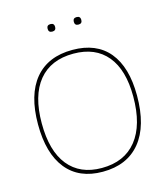

<svg xmlns="http://www.w3.org/2000/svg" viewBox="-118 -892 863 989"><g transform="rotate(-15 313.5 -397.5)"><path d="M317.9 -642.1Q445.3 -642.1 512.2 -561.5Q579.1 -480.5 579.1 -329.1Q579.1 -167 508.8 -81.1Q438.5 4.9 308.1 4.9Q182.1 4.9 115.2 -78.1Q47.9 -161.6 47.9 -316.9Q47.9 -474.6 117.7 -558.6Q187.5 -642.1 317.9 -642.1ZM317.9 -622.1Q196.8 -622.1 132.3 -543.5Q67.9 -464.8 67.9 -316.9Q67.9 -169.9 129.9 -92.8Q192.4 -15.1 308.1 -15.1Q429.2 -15.1 494.1 -96.2Q559.1 -177.2 559.1 -329.1Q559.1 -471.2 497.1 -546.4Q434.6 -622.1 317.9 -622.1ZM223.1 -779.8Q223.1 -799.8 243.2 -799.8Q263.2 -799.8 263.2 -779.8Q263.2 -759.8 243.2 -759.8Q223.1 -759.8 223.1 -779.8ZM362.8 -779.8Q362.8 -799.8 382.8 -799.8Q402.8 -799.8 402.8 -779.8Q402.8 -759.8 382.8 -759.8Q362.8 -759.8 362.8 -779.8Z"/></g></svg>

Font: Datalegreya
Style: Gradient
Weight: 400
Designer: Figs Lab
Foundry: Figs Lab
Version: Version 1.002;PS 001.002;hotconv 1.0.70;makeotf.lib2.5.58329